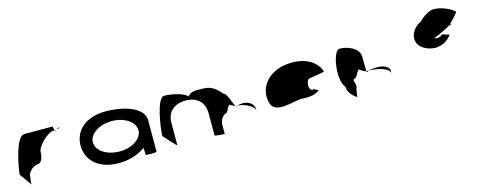

<svg xmlns="http://www.w3.org/2000/svg" viewBox="-31 -1359 5049 2024"><g transform="rotate(-15 2493.0 -346.5)"><path d="M41 -145 134 -14C134 -6 142 -135 153 -135C163 -142 184 -194 250 -201C293 -201 316 -258 316 -318C316 -378 440 -501 503 -501C503 -501 508 -502 516 -503C514 -520 509 -546 503 -546C503 -546 316 -547 198 -547C107 -547 46 -225 41 -145ZM516 -503C517 -498 517 -494 517 -491C517 -494 523 -500 532 -505C526 -504 521 -504 516 -503ZM532 -505C562 -510 601 -517 574 -517C558 -517 543 -511 532 -505Z M740 -274C740 -118 860 8 1084 8C1200 8 1306 -28 1372 -80C1378 -76 1378 -4 1378 -4C1378 3 1497 2 1497 -5L1498 -347C1498 -500 1256 -558 1084 -556C860 -554 740 -430 740 -274ZM874 -274C874 -366 986 -440 1124 -440C1261 -440 1372 -366 1372 -274C1372 -184 1263 -109 1124 -109C981 -109 874 -184 874 -274Z M1599 -149C1599 -149 1727 -6 1727 -14V-261C1727 -376 1807 -448 1932 -448C2060 -448 2132 -370 2132 -261V-14C2132 -6 2229 0 2240 0V-112C2250 -164 2278 -200 2308 -208C2335 -208 2360 -320 2360 -261C2360 -309 2382 -269 2426 -257C2402 -290 2371 -413 2338 -413C2270 -494 2218 -522 2138 -522C2054 -525 2011 -526 1974 -481C1939 -526 1804 -555 1726 -555C1646 -555 1599 -230 1599 -149ZM2426 -257C2428 -254 2430 -252 2432 -251L2441 -254ZM2441 -254H2450C2510 -254 2626 -205 2626 -149V-170C2626 -228 2570 -264 2506 -264C2485 -264 2462 -261 2441 -254Z M2777 -196C2818 -52 3043 -160 3135 -148C3207 -144 3272 -152 3317 -191C3309 -193 3267 -212 3269 -217C3238 -188 3196 -257 3240 -330C3257 -340 3430 -358 3420 -368C3373 -506 3214 -570 3017 -535C2826 -493 2736 -341 2777 -196ZM3269 -217C3269 -217 3269 -218 3269 -218C3269 -218 3269 -217 3269 -217ZM3318 -192 3317 -191C3319 -191 3319 -191 3318 -190Z M3598 -149C3598 -68 3691 -14 3691 -14C3691 -6 3699 -112 3710 -112C3720 -171 3676 -200 3710 -208C3746 -208 3768 -314 3768 -261C3768 -331 3804 -256 3853 -254C3853 -281 3851 -346 3851 -409C3851 -510 3724 -556 3640 -556C3569 -556 3515 -250 3598 -149ZM3853 -254C3855 -246 3858 -242 3860 -241C3860 -237 3858 -246 3882 -254ZM3882 -254C3990 -250 4118 -215 4101 -149V-170C4118 -228 4055 -264 3978 -264C3926 -264 3899 -259 3882 -254Z M4429 -451C4428 -371 4511 -305 4630 -302C4696 -310 4749 -331 4802 -398C4802 -398 4726 -420 4724 -422C4693 -394 4659 -392 4635 -404C4707 -432 4780 -469 4818 -492C4834 -493 4840 -494 4840 -494C4839 -499 4839 -504 4838 -509C4839 -509 4839 -510 4839 -510C4850 -521 4938 -608 4928 -617C4882 -660 4743 -726 4658 -691C4623 -677 4579 -647 4542 -609C4478 -581 4429 -518 4429 -451Z"/></g></svg>

Font: Ampere
Style: SCSuExt
Weight: 400
Version: Version 1